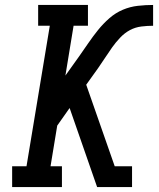

<svg xmlns="http://www.w3.org/2000/svg" viewBox="-20 -755 640 775"><path d="M29 0V-84H87L181 -651H134V-735H335V-651H277L244 -450L299 -527Q318 -554 336.5 -581Q355 -608 375.5 -633.5Q396 -659 421 -681Q446 -703 475.5 -715.5Q505 -728 536.5 -731.5Q568 -735 598 -735V-651Q575 -651 550.5 -648Q526 -645 504.5 -633.5Q483 -622 465 -603Q447 -584 432.5 -563.5Q418 -543 404 -521.5Q390 -500 376 -480L328 -413L443 -84H513V0H372L261 -319L211 -248L184 -84H230V0Z"/></svg>

Font: Iosevka Slab Medium Extended
Style: Italic
Weight: 500
Width: 7
Italic angle: -9°
Monospace: yes
Designer: Belleve Invis
Foundry: Belleve Invis
Version: Version 11.1.0; ttfautohint (v1.8.3)